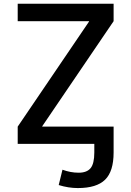

<svg xmlns="http://www.w3.org/2000/svg" viewBox="-20 -750 684 1001"><path d="M72.3 0V-89.8L444.3 -637.7V-639.6H72.3V-730.5H572.3V-639.6L200.2 -91.8V-89.8H572.3V44.9Q572.3 143.6 527.8 187Q483.4 230.5 385.7 230.5Q336.9 230.5 286.1 214.8L305.7 134.8Q347.7 150.4 390.1 150.4Q432.6 150.4 452.1 127Q471.7 103.5 471.7 44.9V0Z"/></svg>

Font: GenEi M Gothic v2 Medium
Style: Regular
Weight: 500
Version: Version 2.0